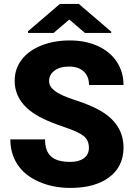

<svg xmlns="http://www.w3.org/2000/svg" viewBox="-20 -921 666 951"><path d="M420.4 -189Q420.4 -226.6 393.8 -247.6Q367.2 -268.6 300.3 -291Q233.4 -313.5 190.9 -334.5Q52.7 -402.3 52.7 -521Q52.7 -580.1 87.2 -625.2Q121.6 -670.4 184.6 -695.6Q247.6 -720.7 326.2 -720.7Q402.8 -720.7 463.6 -693.4Q524.4 -666 558.1 -615.5Q591.8 -564.9 591.8 -500H420.9Q420.9 -543.5 394.3 -567.4Q367.7 -591.3 322.3 -591.3Q276.4 -591.3 249.8 -571Q223.1 -550.8 223.1 -519.5Q223.1 -492.2 252.4 -470Q281.7 -447.8 355.5 -424.1Q429.2 -400.4 476.6 -373Q591.8 -306.6 591.8 -189.9Q591.8 -96.7 521.5 -43.5Q451.2 9.8 328.6 9.8Q242.2 9.8 172.1 -21.2Q102.1 -52.2 66.7 -106.2Q31.2 -160.2 31.2 -230.5H203.1Q203.1 -173.3 232.7 -146.2Q262.2 -119.1 328.6 -119.1Q371.1 -119.1 395.8 -137.5Q420.4 -155.8 420.4 -189ZM530.8 -764.2V-757.8H400.9L323.2 -824.2L245.6 -757.8H118.7V-766.1L276.4 -901.4H370.6Z"/></svg>

Font: Roboto Black
Style: Regular
Weight: 900
Designer: Google
Version: Version 2.134; 2016